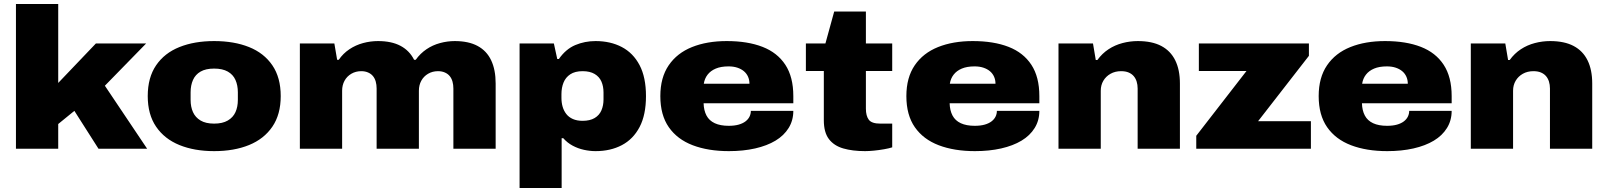

<svg xmlns="http://www.w3.org/2000/svg" viewBox="-20 -746 8065 963"><path d="M60 0V-726H272V-330L461 -528H713L506 -316L718 0H474L353 -190L272 -124V0Z M1054 12Q955 12 880 -18.5Q805 -49 763 -110.5Q721 -172 721 -264Q721 -357 763 -418.5Q805 -480 880 -510Q955 -540 1054 -540Q1154 -540 1229 -510Q1304 -480 1346 -418.5Q1388 -357 1388 -264Q1388 -172 1346 -110.5Q1304 -49 1229 -18.5Q1154 12 1054 12ZM1054 -126Q1096 -126 1122.5 -141.5Q1149 -157 1161 -183.5Q1173 -210 1173 -245V-283Q1173 -318 1161 -345Q1149 -372 1122.5 -387Q1096 -402 1054 -402Q1012 -402 986 -387Q960 -372 948 -345Q936 -318 936 -283V-245Q936 -210 948 -183.5Q960 -157 986 -141.5Q1012 -126 1054 -126Z M1484 0V-528H1657L1671 -446H1679Q1701 -478 1732.5 -499Q1764 -520 1801 -530Q1838 -540 1876 -540Q1944 -540 1989 -516Q2034 -492 2057 -446H2065Q2088 -478 2119 -499Q2150 -520 2187 -530Q2224 -540 2261 -540Q2330 -540 2375.5 -515.5Q2421 -491 2443.5 -443.5Q2466 -396 2466 -327V0H2254V-302Q2254 -321 2249.5 -337Q2245 -353 2235.5 -364.5Q2226 -376 2211 -382.5Q2196 -389 2177 -389Q2149 -389 2127 -376Q2105 -363 2093 -341Q2081 -319 2081 -291V0H1869V-302Q1869 -321 1864.5 -337Q1860 -353 1850.5 -364.5Q1841 -376 1826 -382.5Q1811 -389 1792 -389Q1764 -389 1742 -376Q1720 -363 1708 -341Q1696 -319 1696 -291V0Z M2586 197V-528H2758L2775 -450H2783Q2818 -500 2865.5 -520Q2913 -540 2967 -540Q3042 -540 3099 -510Q3156 -480 3188 -419Q3220 -358 3220 -264Q3220 -170 3188 -109Q3156 -48 3099 -18Q3042 12 2967 12Q2939 12 2909 5.5Q2879 -1 2852 -15.5Q2825 -30 2805 -53H2797V197ZM2902 -140Q2939 -140 2962.5 -154Q2986 -168 2996.5 -192.5Q3007 -217 3007 -247V-282Q3007 -313 2996.5 -337Q2986 -361 2962.5 -375Q2939 -389 2902 -389Q2864 -389 2840.5 -373.5Q2817 -358 2806.5 -332Q2796 -306 2796 -274V-255Q2796 -231 2802 -210.5Q2808 -190 2820.5 -174Q2833 -158 2853.5 -149Q2874 -140 2902 -140Z M3636 12Q3532 12 3454.5 -17.5Q3377 -47 3334.5 -108Q3292 -169 3292 -264Q3292 -357 3334 -418.5Q3376 -480 3451 -510Q3526 -540 3625 -540Q3730 -540 3804.5 -511Q3879 -482 3919 -421Q3959 -360 3959 -264V-228H3509Q3510 -192 3523.5 -166.5Q3537 -141 3565 -128Q3593 -115 3635 -115Q3664 -115 3685 -121Q3706 -127 3719.5 -137.5Q3733 -148 3739.5 -161.5Q3746 -175 3746 -190H3959Q3959 -142 3935.5 -104Q3912 -66 3869.5 -40.5Q3827 -15 3767.5 -1.5Q3708 12 3636 12ZM3510 -326H3739Q3739 -345 3732 -361Q3725 -377 3711.5 -388.5Q3698 -400 3678.5 -406.5Q3659 -413 3634 -413Q3596 -413 3570 -402Q3544 -391 3529 -371.5Q3514 -352 3510 -326Z M4319 12Q4256 12 4209.5 -1.5Q4163 -15 4137.5 -48.5Q4112 -82 4112 -143V-390H4022V-528H4120L4164 -688H4323V-528H4455V-390H4323V-201Q4323 -165 4337.5 -145.5Q4352 -126 4395 -126H4455V-7Q4440 -2 4414.5 2.5Q4389 7 4363.5 9.5Q4338 12 4319 12Z M4870 12Q4766 12 4688.5 -17.5Q4611 -47 4568.5 -108Q4526 -169 4526 -264Q4526 -357 4568 -418.5Q4610 -480 4685 -510Q4760 -540 4859 -540Q4964 -540 5038.5 -511Q5113 -482 5153 -421Q5193 -360 5193 -264V-228H4743Q4744 -192 4757.5 -166.5Q4771 -141 4799 -128Q4827 -115 4869 -115Q4898 -115 4919 -121Q4940 -127 4953.5 -137.5Q4967 -148 4973.5 -161.5Q4980 -175 4980 -190H5193Q5193 -142 5169.5 -104Q5146 -66 5103.5 -40.5Q5061 -15 5001.5 -1.5Q4942 12 4870 12ZM4744 -326H4973Q4973 -345 4966 -361Q4959 -377 4945.5 -388.5Q4932 -400 4912.5 -406.5Q4893 -413 4868 -413Q4830 -413 4804 -402Q4778 -391 4763 -371.5Q4748 -352 4744 -326Z M5289 0V-528H5462L5476 -445H5484Q5508 -478 5540 -499Q5572 -520 5610 -530Q5648 -540 5687 -540Q5758 -540 5804.5 -515.5Q5851 -491 5874.5 -443.5Q5898 -396 5898 -327V0H5686V-302Q5686 -321 5681 -337Q5676 -353 5666 -364.5Q5656 -376 5640.5 -382.5Q5625 -389 5603 -389Q5573 -389 5550 -376Q5527 -363 5514 -341Q5501 -319 5501 -291V0Z M5980 0V-65L6232 -390H5993V-528H6545V-466L6290 -138H6555V0Z M6938 12Q6834 12 6756.5 -17.5Q6679 -47 6636.5 -108Q6594 -169 6594 -264Q6594 -357 6636 -418.5Q6678 -480 6753 -510Q6828 -540 6927 -540Q7032 -540 7106.5 -511Q7181 -482 7221 -421Q7261 -360 7261 -264V-228H6811Q6812 -192 6825.5 -166.5Q6839 -141 6867 -128Q6895 -115 6937 -115Q6966 -115 6987 -121Q7008 -127 7021.5 -137.5Q7035 -148 7041.5 -161.5Q7048 -175 7048 -190H7261Q7261 -142 7237.5 -104Q7214 -66 7171.5 -40.5Q7129 -15 7069.5 -1.5Q7010 12 6938 12ZM6812 -326H7041Q7041 -345 7034 -361Q7027 -377 7013.5 -388.5Q7000 -400 6980.5 -406.5Q6961 -413 6936 -413Q6898 -413 6872 -402Q6846 -391 6831 -371.5Q6816 -352 6812 -326Z M7357 0V-528H7530L7544 -445H7552Q7576 -478 7608 -499Q7640 -520 7678 -530Q7716 -540 7755 -540Q7826 -540 7872.5 -515.5Q7919 -491 7942.5 -443.5Q7966 -396 7966 -327V0H7754V-302Q7754 -321 7749 -337Q7744 -353 7734 -364.5Q7724 -376 7708.5 -382.5Q7693 -389 7671 -389Q7641 -389 7618 -376Q7595 -363 7582 -341Q7569 -319 7569 -291V0Z"/></svg>

Font: Archivo SemiExpanded Black
Style: Regular
Weight: 900
Width: 6
Designer: Hector Gatti
Foundry: Omnibus-Type
Version: Version 2.001